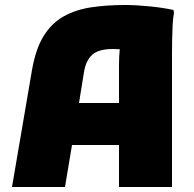

<svg xmlns="http://www.w3.org/2000/svg" viewBox="-20 -748 776 768"><path d="M28 0 108 -468Q123 -554 155.5 -605.5Q188 -657 236.5 -683.5Q285 -710 346.5 -719Q408 -728 480 -728Q525 -728 579.5 -722.5Q634 -717 674 -708L676 -696Q672 -678 670.5 -648Q669 -618 668.5 -587Q668 -556 668 -536V0H456V-168H268L240 0ZM316 -460 296 -336H456V-488Q456 -522 459 -551Q444 -552 432 -552Q375 -552 349.5 -529.5Q324 -507 316 -460Z"/></svg>

Font: Kufam Black
Style: Regular
Weight: 900
Designer: Wael Morcos, Artur Schmal
Foundry: Original Type
Version: Version 1.301; ttfautohint (v1.8.3)